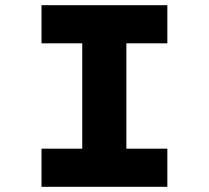

<svg xmlns="http://www.w3.org/2000/svg" viewBox="-20 -720 806 740"><path d="M140 0V-147H297V-553H140V-700H625V-553H467V-147H625V0Z"/></svg>

Font: Lexend Giga
Style: Bold
Weight: 700
Version: Version 1.007